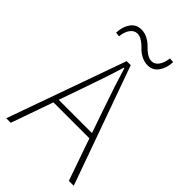

<svg xmlns="http://www.w3.org/2000/svg" viewBox="-268 -1013 1110 1110"><g transform="rotate(45 287.0 -458.0)"><path d="M436 -914 464 -912Q462 -862 438 -828Q414 -794 373 -794Q344 -794 318.5 -808Q293 -822 278 -838.5Q263 -855 242.5 -869Q222 -883 201 -883Q176 -883 158.5 -859.5Q141 -836 137 -796L110 -799Q112 -849 135.5 -882.5Q159 -916 201 -916Q230 -916 255 -902Q280 -888 295 -871.5Q310 -855 330.5 -841Q351 -827 372 -827Q397 -827 414 -850.5Q431 -874 436 -914ZM150 -290H422L372 -435Q322 -578 289 -688H285Q258 -596 201 -435ZM523 0 433 -258H139L48 0H11L270 -726H303L563 0Z"/></g></svg>

Font: Noto Sans Korean Thin
Style: Regular
Weight: 250
Designer: Ryoko NISHIZUKA  (kana & ideographs); Paul D. Hunt (Latin, Greek & Cyrillic); Wenlong ZHANG  (bopomofo); Sandoll Communi
Foundry: Adobe Systems Incorporated
Version: Version 1.0001;PS 1;hotconv 1.0.78;makeotf.lib2.5.61930